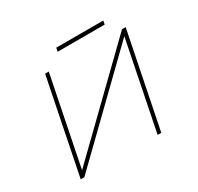

<svg xmlns="http://www.w3.org/2000/svg" viewBox="-132 -752 935 908"><g transform="rotate(-30 336.0 -298.5)"><path d="M528 -577H271L275 -597H532ZM168 -517H188L91 -34L588 -517H608L504 0H484L581 -483L84 0H64Z"/></g></svg>

Font: Argentum Sans Thin
Style: Italic
Weight: 100
Italic angle: -11°
Designer: Julieta Ulanovsky (font), Cristiano Sobral (main changes and remaster)
Foundry: Julieta Ulanovsky (font), Cristiano Sobral (main changes and remaster)
Version: Version 2.007;June 15, 2022;FontCreator 14.0.0.2814 64-bit; 